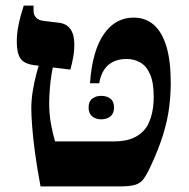

<svg xmlns="http://www.w3.org/2000/svg" viewBox="-20 -667 676 687"><path d="M125 0Q113 -64 105.5 -119Q98 -174 95 -215.5Q92 -257 92 -278Q92 -308 97 -340Q102 -372 110.5 -404Q119 -436 128 -462L176 -456Q169 -430 164.5 -401.5Q160 -373 158 -346Q156 -319 156 -295Q156 -280 157.5 -260.5Q159 -241 163.5 -217Q168 -193 177 -161H388Q432 -161 461.5 -175.5Q491 -190 508 -218Q515 -232 520 -247.5Q525 -263 527.5 -281.5Q530 -300 530 -321Q530 -373 516.5 -402.5Q503 -432 481 -444Q459 -456 433 -456Q406 -456 386 -446.5Q366 -437 353 -418Q340 -399 335 -369H302Q310 -484 351 -544Q392 -604 458 -604Q501 -604 530.5 -578Q560 -552 575.5 -500.5Q591 -449 591 -370Q591 -330 585.5 -284.5Q580 -239 564 -186.5Q548 -134 518 -70Q505 -42 493.5 -26.5Q482 -11 463 -5.5Q444 0 406 0ZM232 -418 101 -434Q66 -439 53 -458Q40 -477 40 -519Q40 -545 46 -576Q52 -607 65 -647H100V-630Q100 -613 109.5 -603.5Q119 -594 138 -592L188 -586Q218 -583 232 -563Q246 -543 246 -507Q246 -486 242.5 -465.5Q239 -445 232 -418ZM297 -282Q297 -304 310 -314Q323 -324 342 -324Q362 -324 375 -314Q388 -304 388 -282Q388 -261 375 -250.5Q362 -240 342 -240Q323 -240 310 -250.5Q297 -261 297 -282Z"/></svg>

Font: Noto Serif Hebrew
Style: Bold
Weight: 700
Version: Version 2.003